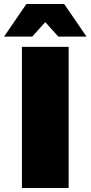

<svg xmlns="http://www.w3.org/2000/svg" viewBox="-59 -934 450 954"><path d="M166 -824 231 -752H371L260 -914H72L-39 -752H101ZM50 0H282V-701H50Z"/></svg>

Font: Montserrat-Arabic Black
Style: Regular
Weight: 900
Designer: Mohamed Gaber
Foundry: Kief Type Foundry
Version: Version 5.008;PS 005.008;hotconv 1.0.88;makeotf.lib2.5.64775